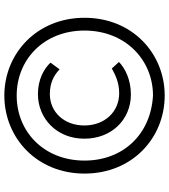

<svg xmlns="http://www.w3.org/2000/svg" viewBox="33 -788 780 886"><g transform="rotate(-90 423.0 -345.0)"><path d="M550 -219C524 -205 488 -185 436 -185C350 -185 287 -252 287 -346C287 -439 349 -505 432 -505C484 -505 519 -486 546 -460L577 -502C549 -532 499 -560 432 -560C319 -560 226 -473 226 -346C226 -219 315 -131 430 -131C496 -131 549 -156 580 -186ZM725 -345C725 -158 591 -29 425 -29C246 -39 125 -167 125 -345C125 -532 258 -658 425 -658C591 -658 725 -533 725 -345ZM784 -345C784 -565 619 -715 425 -715C230 -715 65 -565 65 -345C65 -124 230 25 425 25C619 25 784 -124 784 -345Z"/></g></svg>

Font: Repo
Style: Regular
Weight: 400
Designer: Stefan Peev
Foundry: Context Ltd
Version: Version 0.000